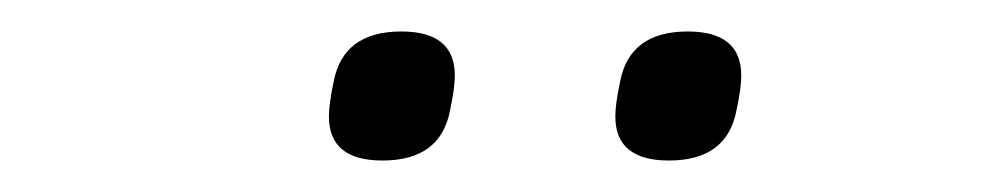

<svg xmlns="http://www.w3.org/2000/svg" viewBox="-20 -728 636 122"><path d="M223 -626Q189 -626 189 -654Q189 -662 192 -676Q198 -708 235 -708Q269 -708 269 -680Q269 -672 266 -658Q260 -626 223 -626ZM405 -626Q371 -626 371 -654Q371 -662 374 -676Q380 -708 417 -708Q451 -708 451 -680Q451 -672 448 -658Q442 -626 405 -626Z"/></svg>

Font: IBM Plex Sans Light
Style: Italic
Weight: 300
Italic angle: -11.31°
Designer: Mike Abbink, Paul van der Laan, Pieter van Rosmalen
Foundry: Bold Monday
Version: Version 3.0